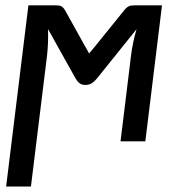

<svg xmlns="http://www.w3.org/2000/svg" viewBox="-20 -530 664 720"><path d="M587.5 -510 525 0H432L471.5 -322.5Q474 -344 479.5 -370.5Q485 -397 492 -420.5L345 -237.5Q335.5 -225.5 325.2 -218.5Q315 -211.5 300.5 -211.5Q286 -211.5 277.5 -218.5Q269 -225.5 262.5 -237.5L160 -421Q161 -397.5 160 -370.8Q159 -344 156.5 -322.5L96 169.5H3L86.5 -510H188.5Q203 -510 210 -506.5Q217 -503 224.5 -490.5L299 -356.5Q303.5 -349 307.2 -342.5Q311 -336 314 -329.5Q319 -335.5 324.8 -342.2Q330.5 -349 337.5 -357.5L445 -490.5Q455 -503 463 -506.5Q471 -510 485.5 -510Z"/></svg>

Font: Lato SemiBold
Style: Italic
Weight: 600
Italic angle: -7°
Designer: Lukasz Dziedzic with Adam Twardoch and Botio Nikoltchev
Foundry: tyPoland Lukasz Dziedzic
Version: Version 2.015; 2015-08-06; http://www.latofonts.com/